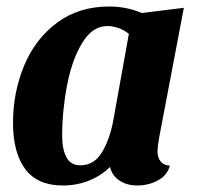

<svg xmlns="http://www.w3.org/2000/svg" viewBox="-20 -550 604 590"><path d="M464 -85Q464 -66 473.5 -54Q483 -42 502 -41Q494 -11 465 4.5Q436 20 402 20Q371 20 348 5.5Q325 -9 318 -37Q291 -10 253.5 5Q216 20 173 20Q95 20 57.5 -30.5Q20 -81 20 -172Q20 -266 54 -348Q88 -430 155 -480Q222 -530 315 -530Q369 -530 416 -510L545 -526L469 -127Q464 -97 464 -85ZM310 -470Q264 -470 232.5 -418Q201 -366 186 -287.5Q171 -209 171 -132Q171 -92 184 -67Q197 -42 227 -42Q270 -42 294.5 -84Q319 -126 329 -185L376 -446Q361 -458 343.5 -464Q326 -470 310 -470Z"/></svg>

Font: Sansita
Style: Bold Italic
Weight: 700
Italic angle: -11°
Designer: Pablo Cosgaya
Foundry: Omnibus-Type
Version: Version 1.006